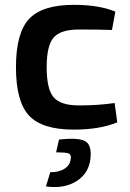

<svg xmlns="http://www.w3.org/2000/svg" viewBox="-20 -524 538 794"><path d="M454 -98 465 -18Q392 12 285 12Q154 12 100 -46Q46 -104 46 -246Q46 -388 100.5 -446Q155 -504 286 -504Q389 -504 457 -476L443 -400Q394 -402 307 -402Q231 -402 202 -369Q173 -336 173 -246Q173 -155 202 -121.5Q231 -88 307 -88Q386 -88 454 -98ZM212 106 224 53Q298 45 327.5 57.5Q357 70 355 118Q353 187 300.5 222.5Q248 258 170 247L188 188Q224 189 248 173Q272 157 273 128Q274 114 262.5 110Q251 106 212 106Z"/></svg>

Font: Exo 2.0 Semi Bold
Style: Regular
Weight: 600
Designer: Natanael Gama
Version: Version 1.001;PS 001.001;hotconv 1.0.70;makeotf.lib2.5.58329